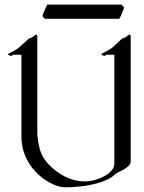

<svg xmlns="http://www.w3.org/2000/svg" viewBox="-20 -794 612 814"><path d="M505.9 -762.2 495.1 -774.4H180.2C179.2 -771 177.2 -767.1 174.8 -763.2L168.9 -750C163.1 -737.3 160.2 -729 160.2 -725.1L169.9 -714.4H485.8C486.8 -717.3 488.8 -720.2 491.2 -724.1L497.1 -738.3C502 -748 504.9 -757.3 505.9 -762.2ZM134.8 -647C128.9 -647 123 -641.1 118.2 -637.2C111.8 -631.8 102.1 -630.9 102.1 -630.9C102.1 -630.9 81.1 -609.9 61 -592.8C42 -576.2 14.2 -568.8 14.2 -564C14.2 -560.1 25.9 -557.1 28.8 -557.1C32.2 -557.1 34.2 -562 34.2 -562H70.8V-215.8C70.8 -74.2 199.2 0 254.9 0C362.8 0 439 -26.9 463.9 -51.8C479 -66.9 534.2 -81.1 534.2 -109.9V-623C534.2 -645 534.2 -647 529.8 -647C524.9 -647 518.1 -641.1 513.2 -637.2C507.8 -631.8 498 -630.9 498 -630.9L457 -592.8C439 -578.1 410.2 -567.9 410.2 -564C409.2 -560.1 420.9 -557.1 423.8 -557.1C428.2 -557.1 429.2 -562 429.2 -562H464.8V-98.1C464.8 -60.1 393.1 -24.9 340.8 -24.9C277.8 -24.9 227.1 -56.2 189 -94.2C158.2 -127 145 -152.8 138.2 -224.1V-623C138.2 -645 138.2 -647 134.8 -647Z"/></svg>

Font: Pierce
Style: Roman
Weight: 500
Version: Version 0.2.0